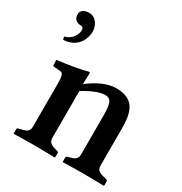

<svg xmlns="http://www.w3.org/2000/svg" viewBox="-164 -820 894 943"><g transform="rotate(30 282.5 -348.0)"><path d="M221 -381H219L221 -444C221 -446 216 -447 214 -447C182 -437 116 -426 46 -417L48 -383L89 -379C103 -378 111 -371 111 -321V-76C111 -48 95 -41 63 -34L54 -32C49 -31 46 -29 46 -23V0L48 2C48 2 129 0 164 0C203 0 279 2 279 2L281 0V-23C281 -29 277 -31 273 -32L269 -33C239 -41 221 -49 221 -76V-341C271 -372 312 -388 342 -388C378 -388 384 -358 384 -290V-76C384 -48 367 -41 336 -33L332 -32C327 -31 324 -29 324 -23V0L326 2C326 2 402 0 438 0C477 0 557 2 557 2L559 0V-23C559 -29 555 -31 551 -32L543 -34C512 -42 494 -48 494 -76V-283C494 -374 479 -444 372 -444C324 -444 272 -420 221 -381ZM72 -698C36 -698 25 -680 25 -664C25 -648 30 -623 71 -623C78 -623 82 -615 82 -605C82 -582 64 -545 22 -536L26 -519C117 -524 132 -599 132 -625C132 -661 110 -698 72 -698Z"/></g></svg>

Font: Libertinus Serif Semibold
Style: Regular
Weight: 600
Designer: Philipp H. Poll, Khaled Hosny
Foundry: Caleb Maclennan
Version: Version 7.050;RELEASE